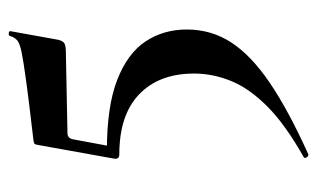

<svg xmlns="http://www.w3.org/2000/svg" viewBox="-166 -300 741 449"><g transform="rotate(-90 204.5 -75.5)"><path d="M78 -196Q180 -196 241.9 -172Q303.8 -148 331.9 -106Q360 -64 360 -9Q360 48 329.9 94.5Q299.8 141 235.9 184.5Q172.1 228 68.2 275Q64.1 276 61 271Q58 266 62 264Q138.3 221 180.7 178.5Q223.1 136 240 93.5Q257 51 257 8Q257 -74 208.5 -120.5Q160 -167 68 -167Q56 -167 58 -179L90 -357Q91 -364 93 -365.5Q95 -367 103 -368Q189 -378 237 -384.5Q285 -391 307 -395.5Q329 -400 335.5 -406.5Q342 -413 345 -423Q346 -426 351.5 -425.5Q357 -425 356 -421L336 -310Q333 -298 326.8 -295Q320.5 -292 308 -292L118.1 -288.2Q105 -288.2 103 -274L85 -177Z"/></g></svg>

Font: Cormorant Light
Style: Regular
Weight: 300
Designer: Christian Thalmann (Catharsis Fonts)
Foundry: Catharsis Fonts
Version: Version 4.000